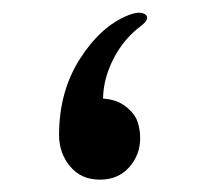

<svg xmlns="http://www.w3.org/2000/svg" viewBox="-20 -284 314 303"><path d="M137.7 -0.5Q107.9 -0.5 90.6 -21.5Q73.2 -42.5 73.2 -70.8Q73.2 -139.6 106.2 -191.2Q139.2 -242.7 182.1 -259.8Q201.7 -267.6 210 -260.7Q216.8 -253.9 202.6 -243.2Q174.8 -222.2 158.9 -190.9Q143.1 -159.7 142.6 -128.4Q164.6 -127 178.7 -115.7Q192.9 -104.5 197 -92Q201.2 -79.6 201.2 -65.9Q201.2 -39.6 183.8 -20Q166.5 -0.5 137.7 -0.5Z"/></svg>

Font: Shl
Style: Regular
Weight: 400
Foundry: Saber Rastikerdar (saber.rastikerdar@gmail.com)
Version: Version 3.4.0